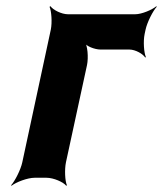

<svg xmlns="http://www.w3.org/2000/svg" viewBox="-20 -574 526 620"><path d="M447 -464 450 -478C455 -502 474 -539 486 -552L485 -554C471 -542 437 -528 417 -528H199C179 -528 151 -542 143 -554L140 -552C146 -539 149 -502 144 -478L52 -50C47 -26 28 11 16 24L17 26C32 14 69 0 92 0H130C153 0 185 14 194 26L196 24C190 11 188 -26 193 -50L261 -364C266 -388 263 -428 253 -440L251 -438C257 -425 286 -414 305 -414H398C417 -414 442 -400 449 -388L451 -390C445 -403 442 -440 447 -464Z"/></svg>

Font: Asimov
Style: EdgeExtremeIt
Weight: 500
Designer: Google
Version: Version 2.000980: 2014